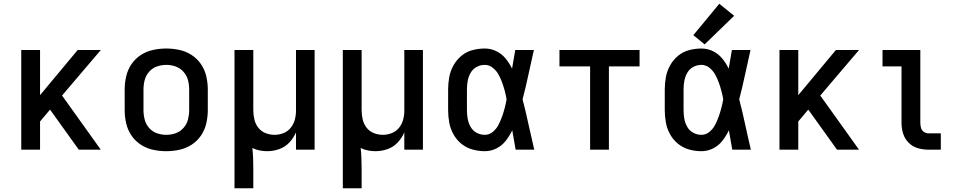

<svg xmlns="http://www.w3.org/2000/svg" viewBox="-20 -796 5080 1021"><path d="M93 0H193V-150L246 -213L252 -205L399 0H516L310 -288L516 -530H393L193 -290V-530H93Z M864 8Q899 8 934 0.5Q969 -7 999 -26.5Q1029 -46 1049 -75.5Q1069 -105 1077 -140Q1085 -175 1085 -210V-320Q1085 -355 1077 -390Q1069 -425 1049 -454.5Q1029 -484 999 -503.5Q969 -523 934 -530.5Q899 -538 864 -538Q829 -538 794 -530.5Q759 -523 729 -503.5Q699 -484 679 -454.5Q659 -425 651 -390Q643 -355 643 -320V-210Q643 -175 651 -140Q659 -105 679 -75.5Q699 -46 729 -26.5Q759 -7 794 0.5Q829 8 864 8ZM864 -79Q839 -79 814.5 -87.5Q790 -96 773 -115.5Q756 -135 749.5 -160Q743 -185 743 -210V-320Q743 -346 749.5 -370.5Q756 -395 773 -414.5Q790 -434 814.5 -442.5Q839 -451 864 -451Q890 -451 914 -442.5Q938 -434 955.5 -414.5Q973 -395 979.5 -370.5Q986 -346 986 -320V-210Q986 -185 979.5 -160Q973 -135 955.5 -115.5Q938 -96 914 -87.5Q890 -79 864 -79Z M1227 205H1327V102Q1327 75 1326 47Q1325 19 1322 -9Q1340 0 1360.5 4Q1381 8 1401 8Q1433 8 1464.5 -3Q1496 -14 1518.5 -38Q1541 -62 1554 -92V0H1653V-530H1554V-207Q1554 -182 1547.5 -158.5Q1541 -135 1525.5 -116Q1510 -97 1487 -88Q1464 -79 1440 -79Q1416 -79 1392.5 -88Q1369 -97 1353.5 -117Q1338 -137 1332.5 -161.5Q1327 -186 1327 -210V-530H1227Z M1803 205H1903V102Q1903 75 1902 47Q1901 19 1898 -9Q1916 0 1936.5 4Q1957 8 1977 8Q2009 8 2040.5 -3Q2072 -14 2094.5 -38Q2117 -62 2130 -92V0H2229V-530H2130V-207Q2130 -182 2123.5 -158.5Q2117 -135 2101.5 -116Q2086 -97 2063 -88Q2040 -79 2016 -79Q1992 -79 1968.5 -88Q1945 -97 1929.5 -117Q1914 -137 1908.5 -161.5Q1903 -186 1903 -210V-530H1803Z M2558 8Q2591 8 2620.5 -7Q2650 -22 2670 -48Q2690 -74 2704 -103Q2713 -52 2722 0H2821Q2805 -67 2790.5 -134.5Q2776 -202 2759 -268Q2776 -333 2790 -399Q2804 -465 2819 -530H2720Q2711 -481 2703 -431Q2689 -460 2668.5 -485Q2648 -510 2619 -524Q2590 -538 2558 -538Q2525 -538 2492.5 -529.5Q2460 -521 2434 -499.5Q2408 -478 2391.5 -448.5Q2375 -419 2369 -386Q2363 -353 2363 -320V-210Q2363 -177 2369 -144Q2375 -111 2391.5 -81.5Q2408 -52 2434 -31Q2460 -10 2492.5 -1Q2525 8 2558 8ZM2558 -79Q2535 -79 2514.5 -90Q2494 -101 2482.5 -121.5Q2471 -142 2467 -164.5Q2463 -187 2463 -210V-320Q2463 -343 2467 -365.5Q2471 -388 2482.5 -408.5Q2494 -429 2514.5 -440Q2535 -451 2558 -451Q2581 -451 2600 -436Q2619 -421 2630.5 -400.5Q2642 -380 2650 -358Q2658 -336 2664 -313.5Q2670 -291 2674 -268Q2670 -245 2664 -222Q2658 -199 2650 -176.5Q2642 -154 2631 -132.5Q2620 -111 2601 -95Q2582 -79 2558 -79Z M3118 0H3218V-443H3381V-530H2955V-443H3118Z M3710 8Q3743 8 3772.5 -7Q3802 -22 3822 -48Q3842 -74 3856 -103Q3865 -52 3874 0H3973Q3957 -67 3942.5 -134.5Q3928 -202 3911 -268Q3928 -333 3942 -399Q3956 -465 3971 -530H3872Q3863 -481 3855 -431Q3841 -460 3820.5 -485Q3800 -510 3771 -524Q3742 -538 3710 -538Q3677 -538 3644.5 -529.5Q3612 -521 3586 -499.5Q3560 -478 3543.5 -448.5Q3527 -419 3521 -386Q3515 -353 3515 -320V-210Q3515 -177 3521 -144Q3527 -111 3543.5 -81.5Q3560 -52 3586 -31Q3612 -10 3644.5 -1Q3677 8 3710 8ZM3710 -79Q3687 -79 3666.5 -90Q3646 -101 3634.5 -121.5Q3623 -142 3619 -164.5Q3615 -187 3615 -210V-320Q3615 -343 3619 -365.5Q3623 -388 3634.5 -408.5Q3646 -429 3666.5 -440Q3687 -451 3710 -451Q3733 -451 3752 -436Q3771 -421 3782.5 -400.5Q3794 -380 3802 -358Q3810 -336 3816 -313.5Q3822 -291 3826 -268Q3822 -245 3816 -222Q3810 -199 3802 -176.5Q3794 -154 3783 -132.5Q3772 -111 3753 -95Q3734 -79 3710 -79ZM3727 -560 3884 -712 3805 -776 3667 -609Z M4125 0H4225V-150L4278 -213L4284 -205L4431 0H4548L4342 -288L4548 -530H4425L4225 -290V-530H4125Z M4917 0H4983V-87H4917Q4904 -87 4892.5 -95Q4881 -103 4877.5 -116.5Q4874 -130 4874 -143V-530H4673V-443H4774V-143Q4774 -114 4782.5 -86Q4791 -58 4812 -37Q4833 -16 4861 -8Q4889 0 4917 0Z"/></svg>

Font: Iosevka Sparkle Medium
Style: Regular
Weight: 500
Designer: Belleve Invis
Foundry: Belleve Invis
Version: Version 4.5.0; ttfautohint (v1.8.3)